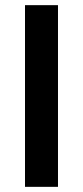

<svg xmlns="http://www.w3.org/2000/svg" viewBox="-20 -725 321 745"><path d="M77 0V-705H205V0Z"/></svg>

Font: NunitoSans3
Style: Bold
Weight: 700
Designer: Vernon Adams
Foundry: Vernon Adams
Version: Version 3.101;gftools[0.9.27]